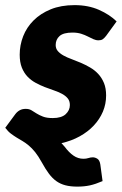

<svg xmlns="http://www.w3.org/2000/svg" viewBox="-37 -546 466 731"><path d="M367 -182.5Q367 -150 354.8 -121Q342.5 -92 320 -68Q297.5 -44 266.2 -26.8Q235 -9.5 197 -1Q203.5 5.5 209.5 13Q225.5 34.5 242.8 46.5Q260 58.5 281 58.5Q291 58.5 299.5 55.8Q308 53 316.5 53Q325 53 333.8 58.5Q342.5 64 345 80.5L353.5 143.5Q327 155 305.2 159.8Q283.5 164.5 257.5 164.5Q231.5 164.5 212.2 159.5Q193 154.5 177.8 143.8Q162.5 133 149.2 115.2Q136 97.5 122 72Q109 48.5 96.8 33.2Q84.5 18 72.5 8Q60.5 -2 49 -8.8Q37.5 -15.5 26.5 -22.2Q15.5 -29 4.5 -37.2Q-6.5 -45.5 -17 -59.5L21 -111Q28 -120.5 37.8 -126Q47.5 -131.5 61 -131.5Q74 -131.5 83 -126Q92 -120.5 102.2 -114Q112.5 -107.5 126.8 -102Q141 -96.5 164 -96.5Q197 -96.5 213 -111.2Q229 -126 229 -146Q229 -161.5 220.8 -171.5Q212.5 -181.5 199 -188.8Q185.5 -196 168.5 -201.8Q151.5 -207.5 133.5 -214.5Q115.5 -221.5 98.5 -230.8Q81.5 -240 68 -254Q54.5 -268 46.2 -288.5Q38 -309 38 -338Q38 -374 51.2 -408Q64.5 -442 90.8 -468.2Q117 -494.5 156 -510.5Q195 -526.5 247 -526.5Q299 -526.5 339.8 -508.5Q380.5 -490.5 407 -464.5L367 -409.5Q360 -400.5 354 -396.5Q348 -392.5 338 -392.5Q328 -392.5 318.2 -397Q308.5 -401.5 297.2 -407.2Q286 -413 271.8 -417.5Q257.5 -422 239 -422Q204.5 -422 189.8 -408.8Q175 -395.5 175 -374.5Q175 -361 183.2 -351.5Q191.5 -342 205 -334.5Q218.5 -327 235.8 -320.8Q253 -314.5 271 -306.8Q289 -299 306.2 -289Q323.5 -279 337 -264.5Q350.5 -250 358.8 -230Q367 -210 367 -182.5Z"/></svg>

Font: Lato Black
Style: Italic
Weight: 900
Italic angle: -7°
Designer: Lukasz Dziedzic
Foundry: tyPoland Lukasz Dziedzic
Version: Version 2.007; 2014-02-27